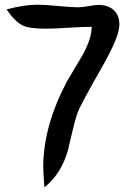

<svg xmlns="http://www.w3.org/2000/svg" viewBox="-20 -725 560 817"><path d="M370 -611Q335 -611 273 -607Q208 -603 176 -603Q106 -603 78 -616Q45 -631 8 -685Q83 -705 140 -705Q169 -705 226.5 -699.5Q284 -694 313 -694Q328 -694 356.5 -699Q385 -704 399 -704Q440 -704 464 -682Q488 -660 488 -620Q488 -568 412 -436Q322 -278 311 -247.5Q300 -217 288 -166Q274 -104 269 -85Q240 16 169 72Q164 8 164 -14Q164 -186 263 -375Q296 -432 330 -488Q370 -561 370 -608Z"/></svg>

Font: Wortlaut AH
Style: SemiBold
Weight: 600
Designer: Andreas Höfeld
Foundry: Fontgrube AH
Version: Version 2.59